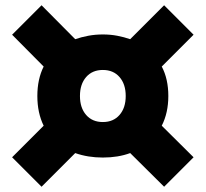

<svg xmlns="http://www.w3.org/2000/svg" viewBox="-20 -699 782 730"><path d="M475 -117Q429 -100 371 -100Q314 -100 266 -117L138 11L26 -101L146 -221Q122 -270 122 -334Q122 -398 146 -446L26 -567L138 -679L266 -550Q289 -558 315.5 -563Q342 -568 371 -568Q400 -568 426 -563Q452 -558 475 -550L604 -679L716 -567L595 -446Q620 -399 620 -334Q620 -270 595 -221L716 -101L604 11ZM371 -235Q411 -235 434.5 -262Q458 -289 458 -334Q458 -379 434.5 -406Q411 -433 371 -433Q331 -433 307.5 -406Q284 -379 284 -334Q284 -289 307.5 -262Q331 -235 371 -235Z"/></svg>

Font: Celebes Black
Style: Regular
Weight: 900
Designer: Anugrah Pasau
Foundry: Lafontype
Version: Version 1.000; ttfautohint (v1.8.4)